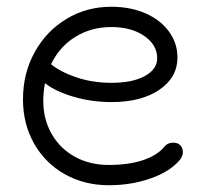

<svg xmlns="http://www.w3.org/2000/svg" viewBox="-20 -533 609 568"><path d="M521 -83Q521 -72 513 -61Q484 -26 426.5 -5.5Q369 15 302 15Q230 15 172 -17.5Q114 -50 81 -108Q48 -166 48 -239Q48 -316 82.5 -378.5Q117 -441 176.5 -477Q236 -513 309 -513Q366 -513 410.5 -493.5Q455 -474 480 -439.5Q505 -405 505 -363Q505 -304 451.5 -267.5Q398 -231 310 -231Q252 -231 198.5 -246.5Q145 -262 113 -287Q108 -259 108 -235Q108 -180 133 -136.5Q158 -93 202 -69Q246 -45 302 -45Q361 -45 404 -59.5Q447 -74 469 -102Q478 -111 493 -111Q506 -111 513.5 -103Q521 -95 521 -83ZM131 -343Q159 -320 206.5 -304Q254 -288 310 -288Q372 -288 408.5 -308Q445 -328 445 -361Q445 -400 407 -426.5Q369 -453 309 -453Q250 -453 203 -424Q156 -395 131 -343Z"/></svg>

Font: Tsukimi Rounded
Style: Regular
Weight: 400
Designer: Takashi Funayama
Foundry: Takashi Funayama
Version: Version 1.032; ttfautohint (v1.8.3)